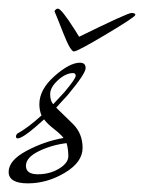

<svg xmlns="http://www.w3.org/2000/svg" viewBox="-41 -385 333 444"><path d="M61 -109Q13 -65 0 -65Q-4 -65 -4 -69Q-4 -73 -1 -76Q23 -89 55 -118Q50 -130 50 -144Q50 -178 85 -209Q120 -240 144 -240Q157 -240 157 -227.5Q157 -215 117 -167Q113 -162 108 -157Q103 -152 97.5 -145.5Q92 -139 89 -136Q94 -131 107 -118.5Q120 -106 128 -98Q150 -76 150 -43Q150 -10 109 14.5Q68 39 23.5 39Q-21 39 -21 12.5Q-21 -14 20 -36Q61 -58 106 -66Q100 -74 83.5 -87Q67 -100 61 -109ZM142 -300Q254 -355 263 -355Q272 -355 272 -350.5Q272 -346 205 -306Q138 -266 130 -266Q122 -266 105.5 -308Q89 -350 85 -359Q88 -365 93 -365Q101 -365 132 -316ZM113 -54Q79 -50 49 -35.5Q19 -21 19 -1.5Q19 18 46.5 18Q74 18 95.5 5Q117 -8 117 -24Q117 -40 113 -54ZM82 -144 108 -172Q134 -203 134 -209.5Q134 -216 128 -216Q111 -216 93 -199.5Q75 -183 75 -167.5Q75 -152 82 -144Z"/></svg>

Font: Mr De Haviland
Style: Regular
Weight: 400
Designer: Alejandro Paul
Foundry: Alejandro Paul
Version: Version 1.000